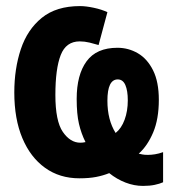

<svg xmlns="http://www.w3.org/2000/svg" viewBox="-20 -576 570 631"><path d="M450 35Q421 35 392.5 24Q364 13 339 -7Q319 1 296 5.5Q273 10 241 10Q176 10 128 -24.5Q80 -59 53.5 -122Q27 -185 27 -272Q27 -350 48.5 -414.5Q70 -479 117.5 -517.5Q165 -556 243 -556Q262 -556 288 -550.5Q314 -545 333 -536L304 -428Q291 -432 274.5 -436Q258 -440 242 -440Q197 -440 179.5 -395Q162 -350 162 -264Q162 -178 186.5 -142.5Q211 -107 244 -107Q252 -107 261 -109Q247 -137 239.5 -169Q232 -201 232 -251Q232 -330 264.5 -374.5Q297 -419 366 -419Q402 -419 433 -401Q464 -383 483 -345Q502 -307 502 -248Q502 -185 483.5 -141Q465 -97 436 -71Q441 -70 447.5 -68.5Q454 -67 466 -67Q477 -67 489.5 -69Q502 -71 516 -76V23Q505 28 488.5 31.5Q472 35 450 35ZM360 -139Q379 -154 389.5 -182.5Q400 -211 400 -246Q400 -278 392 -296.5Q384 -315 367 -315Q333 -315 333 -245Q333 -182 360 -139Z"/></svg>

Font: Noto Sans Mono Condensed
Style: Bold
Weight: 700
Width: 3
Designer: Monotype Design Team
Foundry: Monotype Imaging Inc.
Version: Version 2.014